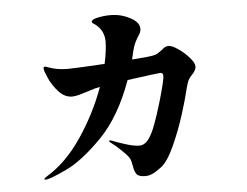

<svg xmlns="http://www.w3.org/2000/svg" viewBox="-52 -799 1103 859"><g transform="rotate(-5 500.0 -369.5)"><path d="M833 -473Q833 -456 811 -434Q799 -422 793 -405Q787 -388 780 -359Q774 -332 752.5 -263.5Q731 -195 700.5 -127.5Q670 -60 640 -37Q616 -19 599.5 -11.5Q583 -4 568 -4Q538 -4 528.5 -16Q519 -28 515 -53Q511 -77 506 -87Q502 -97 475 -123.5Q448 -150 426 -166Q419 -170 419 -174Q419 -177 423 -177L431 -175Q452 -166 490.5 -154Q529 -142 552 -142Q572 -142 587.5 -158.5Q603 -175 618 -210Q639 -261 662.5 -343Q686 -425 686 -443Q686 -458 674 -458Q664 -458 525 -439Q468 -280 378.5 -188.5Q289 -97 214.5 -62Q140 -27 121 -27Q116 -27 116 -30Q116 -34 126 -40Q215 -93 285.5 -197Q356 -301 399 -419Q399 -419 379 -415L344 -404Q325 -398 305.5 -392.5Q286 -387 272 -387Q239 -387 212.5 -415.5Q186 -444 170.5 -478.5Q155 -513 155 -523Q155 -531 162 -531Q165 -531 179.5 -525.5Q194 -520 215 -516Q236 -512 262 -512Q283 -512 380 -517L429 -520Q442 -583 442 -619Q442 -670 401 -700Q398 -702 393 -705Q388 -708 388 -712Q388 -723 416 -729Q444 -735 474 -735Q520 -735 561 -713.5Q602 -692 602 -663Q602 -653 598.5 -645.5Q595 -638 588 -628Q579 -613 573 -600Q567 -587 562 -567L553 -529Q619 -533 647 -538Q662 -541 670.5 -546.5Q679 -552 691 -561Q705 -575 720 -575Q736 -575 763 -556.5Q790 -538 811.5 -513.5Q833 -489 833 -473Z"/></g></svg>

Font: Shippori Antique
Style: Regular
Weight: 400
Designer: FONTDASU
Foundry: FONTDASU / Google Inc. / but / Adobe
Version: Version 2.001